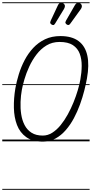

<svg xmlns="http://www.w3.org/2000/svg" viewBox="-25 -1250 812 1698"><path d="M354.5 2.5Q262.5 2.5 206.8 -37.5Q151 -77.5 125.2 -145Q99.5 -212.5 97.8 -296.8Q96 -381 111 -469.5Q121.5 -529.5 141.5 -594Q161.5 -658.5 193 -718.5Q224.5 -778.5 269.2 -826.5Q314 -874.5 373.5 -902.8Q433 -931 509 -931Q610.5 -931 669.8 -886.8Q729 -842.5 747.2 -758.8Q765.5 -675 744 -556.5Q735.5 -508.5 720.5 -449.2Q705.5 -390 682.8 -327Q660 -264 628.8 -205.2Q597.5 -146.5 557 -99.8Q516.5 -53 466.2 -25.2Q416 2.5 354.5 2.5ZM168.5 -457Q159 -405.5 156.8 -349Q154.5 -292.5 162.5 -239.5Q170.5 -186.5 192.5 -144Q214.5 -101.5 253.8 -76.2Q293 -51 353.5 -51Q397.5 -51 437 -76Q476.5 -101 511 -143.2Q545.5 -185.5 574.2 -237.8Q603 -290 625.5 -345.8Q648 -401.5 663.2 -453.2Q678.5 -505 685.5 -545.5Q697 -608 697.5 -667.5Q698 -727 680.2 -774.8Q662.5 -822.5 619.8 -850.8Q577 -879 502 -879Q436.5 -879 385.8 -848Q335 -817 297.2 -767.2Q259.5 -717.5 233.2 -660.2Q207 -603 191.2 -549Q175.5 -495 168.5 -457ZM354.5 2.5Q262.5 2.5 206.8 -37.5Q151 -77.5 125.2 -145Q99.5 -212.5 97.8 -296.8Q96 -381 111 -469.5Q121.5 -529.5 141.5 -594Q161.5 -658.5 193 -718.5Q224.5 -778.5 269.2 -826.5Q314 -874.5 373.5 -902.8Q433 -931 509 -931Q610.5 -931 669.8 -886.8Q729 -842.5 747.2 -758.8Q765.5 -675 744 -556.5Q735.5 -508.5 720.5 -449.2Q705.5 -390 682.8 -327Q660 -264 628.8 -205.2Q597.5 -146.5 557 -99.8Q516.5 -53 466.2 -25.2Q416 2.5 354.5 2.5ZM168.5 -457Q159 -405.5 156.8 -349Q154.5 -292.5 162.5 -239.5Q170.5 -186.5 192.5 -144Q214.5 -101.5 253.8 -76.2Q293 -51 353.5 -51Q397.5 -51 437 -76Q476.5 -101 511 -143.2Q545.5 -185.5 574.2 -237.8Q603 -290 625.5 -345.8Q648 -401.5 663.2 -453.2Q678.5 -505 685.5 -545.5Q697 -608 697.5 -667.5Q698 -727 680.2 -774.8Q662.5 -822.5 619.8 -850.8Q577 -879 502 -879Q436.5 -879 385.8 -848Q335 -817 297.2 -767.2Q259.5 -717.5 233.2 -660.2Q207 -603 191.2 -549Q175.5 -495 168.5 -457ZM566.5 -1032.5Q558.5 -1038 554.5 -1045.2Q550.5 -1052.5 559 -1068L636 -1202Q648.5 -1224 663.8 -1224.8Q679 -1225.5 688 -1218Q699.5 -1207 699 -1194.2Q698.5 -1181.5 690 -1170L597.5 -1042Q589 -1029.5 581.2 -1029Q573.5 -1028.5 566.5 -1032.5ZM432 -1032.5Q423.5 -1038 420 -1044.8Q416.5 -1051.5 424 -1068L486.5 -1202Q497 -1225 513.2 -1225.2Q529.5 -1225.5 538.5 -1217.5Q550 -1207 549 -1194.8Q548 -1182.5 540.5 -1170L462.5 -1042Q454.5 -1028.5 446.5 -1028.5Q438.5 -1028.5 432 -1032.5ZM-5 420.5H767.5V428.5H-5ZM-5 -16H767.5V0H-5ZM-5 -505.5H767.5V-497.5H-5ZM-5 -1230H767.5V-1222H-5Z"/></svg>

Font: Edu VIC WA NT Pre Guide
Style: Regular
Weight: 400
Designer: Tina and Corey Anderson, Eben Sorkin, Mirko Velimirovic
Foundry: Google for Education
Version: Version 1.000